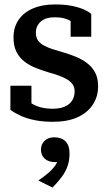

<svg xmlns="http://www.w3.org/2000/svg" viewBox="-20 -540 488 867"><path d="M317 -127Q317 -146 308 -159Q299 -172 283 -181.5Q267 -191 246 -198.5Q225 -206 200 -213Q170 -222 142 -233Q114 -244 91 -261.5Q68 -279 54.5 -305.5Q41 -332 41 -371Q41 -417 64 -450.5Q87 -484 129 -502Q171 -520 228 -520Q274 -520 307 -513Q340 -506 361.5 -496Q383 -486 392 -477V-374H299V-462Q311 -462 318.5 -458.5Q326 -455 329.5 -448.5Q333 -442 333 -434Q333 -426 330 -417Q320 -432 304.5 -442Q289 -452 270 -457Q251 -462 229 -462Q186 -462 164 -442.5Q142 -423 142 -392Q142 -371 151.5 -357.5Q161 -344 178.5 -334.5Q196 -325 217.5 -318Q239 -311 264 -304Q292 -296 320.5 -284.5Q349 -273 372 -256Q395 -239 409 -213.5Q423 -188 423 -151Q423 -103 398.5 -66.5Q374 -30 329 -10Q284 10 219 10Q173 10 136.5 2.5Q100 -5 73 -17.5Q46 -30 27 -44V-153H122V-34Q107 -43 99 -52Q91 -61 87.5 -69.5Q84 -78 85.5 -86.5Q87 -95 91 -101Q106 -83 125 -71.5Q144 -60 167.5 -54.5Q191 -49 219 -49Q249 -49 271 -58Q293 -67 305 -85Q317 -103 317 -127ZM217 307 153 275Q177 259 196.5 242.5Q216 226 228.5 208.5Q241 191 242 173L256 186Q250 190 243 191Q236 192 229 192Q199 192 182 176.5Q165 161 165 136Q165 111 181.5 95.5Q198 80 225 80Q257 80 275.5 98Q294 116 294 154Q294 183 285.5 208.5Q277 234 259.5 258Q242 282 217 307Z"/></svg>

Font: Roboto Serif 28pt Condensed Medium
Style: Regular
Weight: 500
Width: 3
Designer: Greg Gazdowicz
Foundry: Commercial Type
Version: Version 1.008